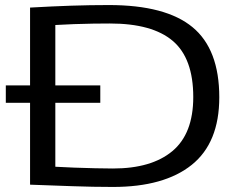

<svg xmlns="http://www.w3.org/2000/svg" viewBox="-20 -730 947 760"><path d="M3 -323V-392H99V-700Q187 -705 261.5 -707.5Q336 -710 411 -710Q636 -710 742 -622.5Q848 -535 848 -345Q848 -165 739 -77.5Q630 10 427 10Q349 10 266 7Q183 4 99 1V-323ZM427 -63Q580 -63 662.5 -132Q745 -201 745 -346Q745 -499 664 -568Q583 -637 415 -637Q387 -637 349.5 -636.5Q312 -636 272.5 -634.5Q233 -633 199 -631V-392H377V-323H199V-70Q231 -68 273 -66.5Q315 -65 356.5 -64Q398 -63 427 -63Z"/></svg>

Font: Georama Extended
Style: Regular
Weight: 400
Width: 7
Designer: Jean-Baptiste Levee
Foundry: Production Type
Version: Version 1.000